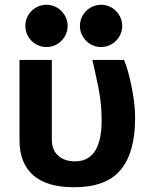

<svg xmlns="http://www.w3.org/2000/svg" viewBox="-20 -768 642 807"><path d="M292 19Q176.3 19 119.1 -32Q62 -83 62 -178.2V-516.1H197.8V-181.2Q197.8 -137.2 224.9 -113.5Q252 -89.8 294.9 -89.8Q407.2 -89.8 407.2 -262.2Q407.2 -333.5 393.6 -399.9Q379.9 -466.3 368.2 -516.1H501.5Q519 -474.1 533.4 -402.3Q547.9 -330.6 547.9 -272Q547.9 -126.5 486.8 -53.7Q425.8 19 292 19ZM175.3 -570.3Q157.7 -570.3 141.4 -577.1Q125 -584 112.5 -596.4Q100.1 -608.9 93.3 -625.2Q86.4 -641.6 86.4 -659.2Q86.4 -676.8 93.3 -693.1Q100.1 -709.5 112.5 -721.9Q125 -734.4 141.4 -741.2Q157.7 -748 175.3 -748Q192.9 -748 209.2 -741.2Q225.6 -734.4 238 -721.9Q250.5 -709.5 257.3 -693.1Q264.2 -676.8 264.2 -659.2Q264.2 -641.6 257.3 -625.2Q250.5 -608.9 238 -596.4Q225.6 -584 209.2 -577.1Q192.9 -570.3 175.3 -570.3ZM404.8 -570.3Q387.2 -570.3 370.8 -577.1Q354.5 -584 342 -596.4Q329.6 -608.9 322.8 -625.2Q315.9 -641.6 315.9 -659.2Q315.9 -676.8 322.8 -693.1Q329.6 -709.5 342 -721.9Q354.5 -734.4 370.8 -741.2Q387.2 -748 404.8 -748Q422.4 -748 438.7 -741.2Q455.1 -734.4 467.5 -721.9Q480 -709.5 486.8 -693.1Q493.7 -676.8 493.7 -659.2Q493.7 -641.6 486.8 -625.2Q480 -608.9 467.5 -596.4Q455.1 -584 438.7 -577.1Q422.4 -570.3 404.8 -570.3Z"/></svg>

Font: Cadman
Style: Bold
Weight: 700
Designer: Paul James MIller
Foundry: High-Logic / Made with FontCreator
Version: Version 2.114;March 28, 2021;FontCreator 13.0.0.2683 64-bit